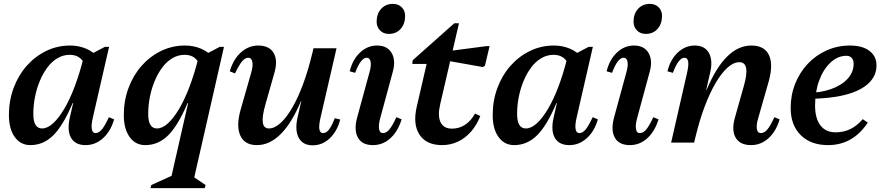

<svg xmlns="http://www.w3.org/2000/svg" viewBox="-20 -736 4569 991"><path d="M137 13Q86 13 56 -29Q26 -71 26 -142Q26 -217 50.5 -282.5Q75 -348 118 -396.5Q161 -445 218.5 -473Q276 -501 342 -501Q386 -501 424 -485Q462 -469 487 -439L430 -324Q430 -388 407.5 -420.5Q385 -453 340 -453Q306 -453 276.5 -435.5Q247 -418 224 -387Q201 -356 185 -317Q169 -278 160.5 -235Q152 -192 152 -148Q152 -73 197 -73Q225 -73 254 -99.5Q283 -126 311.5 -174Q340 -222 365 -288Q390 -354 410 -433L460 -421L427 -204H355Q306 -88 255 -37.5Q204 13 137 13ZM422 13Q368 13 346.5 -25Q325 -63 341 -132L414 -450H437L521 -494H543L459 -128Q450 -89 454 -69Q458 -49 473 -49Q490 -49 505.5 -67.5Q521 -86 542 -131L569 -120Q551 -58 511.5 -22.5Q472 13 422 13Z M730 13Q679 13 649 -29Q619 -71 619 -142Q619 -217 643.5 -282.5Q668 -348 711 -396.5Q754 -445 811.5 -473Q869 -501 935 -501Q979 -501 1017 -485Q1055 -469 1080 -439L1023 -324Q1023 -388 1000.5 -420.5Q978 -453 933 -453Q899 -453 869.5 -435.5Q840 -418 817 -387Q794 -356 778 -317Q762 -278 753.5 -235Q745 -192 745 -148Q745 -73 790 -73Q818 -73 847 -99.5Q876 -126 904.5 -174Q933 -222 958 -288Q983 -354 1003 -433L1053 -421L1020 -204H948Q899 -88 848 -37.5Q797 13 730 13ZM859 200 1007 -450H1030L1114 -494H1136L978 200L954 160L1041 219L1037 235H757L761 219L909 152Z M1306 13Q1243 13 1220.5 -36Q1198 -85 1222 -170L1276 -359Q1287 -395 1282.5 -416.5Q1278 -438 1262 -438Q1245 -438 1229.5 -419.5Q1214 -401 1193 -357L1166 -368Q1184 -430 1223.5 -465.5Q1263 -501 1313 -501Q1370 -501 1392.5 -462.5Q1415 -424 1396 -359L1350 -197Q1332 -134 1336.5 -103.5Q1341 -73 1368 -73Q1397 -73 1428 -101Q1459 -129 1489 -181Q1519 -233 1545 -303.5Q1571 -374 1591 -458H1640L1596 -215H1534Q1438 13 1306 13ZM1594 14Q1542 14 1521.5 -25.5Q1501 -65 1516 -131L1598 -487H1717L1634 -127Q1625 -88 1628.5 -68.5Q1632 -49 1647 -49Q1664 -49 1678 -67Q1692 -85 1708 -126L1736 -119Q1720 -58 1682 -22Q1644 14 1594 14Z M1905 13Q1849 13 1827.5 -25.5Q1806 -64 1823 -128L1886 -359Q1897 -396 1893 -417Q1889 -438 1873 -438Q1842 -438 1813 -360L1785 -368Q1800 -429 1838.5 -465Q1877 -501 1926 -501Q1979 -501 2001.5 -462.5Q2024 -424 2007 -364L1943 -128Q1933 -92 1936.5 -70.5Q1940 -49 1956 -49Q1974 -49 1989.5 -67.5Q2005 -86 2026 -131L2053 -120Q2034 -58 1995 -22.5Q1956 13 1905 13ZM1987 -561Q1959 -561 1941.5 -579Q1924 -597 1924 -624Q1924 -665 1947.5 -690.5Q1971 -716 2008 -716Q2036 -716 2053.5 -698.5Q2071 -681 2071 -654Q2071 -613 2048 -587Q2025 -561 1987 -561Z M2262 13Q2181 13 2145.5 -40.5Q2110 -94 2131 -185L2195 -462L2225 -406H2108L2110 -425L2325 -616H2349L2252 -198Q2238 -138 2254 -105Q2270 -72 2313 -72Q2350 -72 2380.5 -92Q2411 -112 2432 -150L2459 -137Q2441 -91 2411.5 -57Q2382 -23 2343.5 -5Q2305 13 2262 13ZM2472 -390 2252 -429 2262 -468 2491 -498H2507L2483 -397Z M2634 13Q2583 13 2553 -29Q2523 -71 2523 -142Q2523 -217 2547.5 -282.5Q2572 -348 2615 -396.5Q2658 -445 2715.5 -473Q2773 -501 2839 -501Q2883 -501 2921 -485Q2959 -469 2984 -439L2927 -324Q2927 -388 2904.5 -420.5Q2882 -453 2837 -453Q2803 -453 2773.5 -435.5Q2744 -418 2721 -387Q2698 -356 2682 -317Q2666 -278 2657.5 -235Q2649 -192 2649 -148Q2649 -73 2694 -73Q2722 -73 2751 -99.5Q2780 -126 2808.5 -174Q2837 -222 2862 -288Q2887 -354 2907 -433L2957 -421L2924 -204H2852Q2803 -88 2752 -37.5Q2701 13 2634 13ZM2919 13Q2865 13 2843.5 -25Q2822 -63 2838 -132L2911 -450H2934L3018 -494H3040L2956 -128Q2947 -89 2951 -69Q2955 -49 2970 -49Q2987 -49 3002.5 -67.5Q3018 -86 3039 -131L3066 -120Q3048 -58 3008.5 -22.5Q2969 13 2919 13Z M3231 13Q3175 13 3153.5 -25.5Q3132 -64 3149 -128L3212 -359Q3223 -396 3219 -417Q3215 -438 3199 -438Q3168 -438 3139 -360L3111 -368Q3126 -429 3164.5 -465Q3203 -501 3252 -501Q3305 -501 3327.5 -462.5Q3350 -424 3333 -364L3269 -128Q3259 -92 3262.5 -70.5Q3266 -49 3282 -49Q3300 -49 3315.5 -67.5Q3331 -86 3352 -131L3379 -120Q3360 -58 3321 -22.5Q3282 13 3231 13ZM3313 -561Q3285 -561 3267.5 -579Q3250 -597 3250 -624Q3250 -665 3273.5 -690.5Q3297 -716 3334 -716Q3362 -716 3379.5 -698.5Q3397 -681 3397 -654Q3397 -613 3374 -587Q3351 -561 3313 -561Z M3857 13Q3799 13 3777 -25.5Q3755 -64 3773 -128L3819 -291Q3855 -415 3796 -415Q3766 -415 3734.5 -386.5Q3703 -358 3673 -306.5Q3643 -255 3616.5 -184.5Q3590 -114 3570 -30H3520L3565 -272H3627Q3723 -501 3858 -501Q3925 -501 3948.5 -452.5Q3972 -404 3948 -317L3894 -128Q3883 -92 3886.5 -70.5Q3890 -49 3907 -49Q3925 -49 3940.5 -67.5Q3956 -86 3977 -131L4004 -120Q3986 -58 3946.5 -22.5Q3907 13 3857 13ZM3444 0 3526 -359Q3535 -398 3532 -418Q3529 -438 3513 -438Q3482 -438 3453 -360L3425 -368Q3440 -429 3478.5 -465Q3517 -501 3566 -501Q3617 -501 3638.5 -463.5Q3660 -426 3646 -364L3563 0Z M4254 13Q4165 13 4113 -38.5Q4061 -90 4061 -178Q4061 -246 4084.5 -304.5Q4108 -363 4149.5 -407Q4191 -451 4247 -476Q4303 -501 4367 -501Q4431 -501 4467.5 -473.5Q4504 -446 4504 -398Q4504 -344 4462 -305Q4420 -266 4340.5 -246Q4261 -226 4148 -226V-257Q4215 -257 4269 -276Q4323 -295 4354.5 -329Q4386 -363 4386 -407Q4386 -426 4376 -437Q4366 -448 4349 -448Q4304 -448 4267 -413.5Q4230 -379 4208.5 -321.5Q4187 -264 4187 -191Q4187 -125 4214.5 -89Q4242 -53 4293 -53Q4335 -53 4369.5 -70Q4404 -87 4433 -121L4459 -103Q4382 13 4254 13Z"/></svg>

Font: Platypi Light Medium
Style: Italic
Weight: 500
Italic angle: -13°
Version: Version 1.200